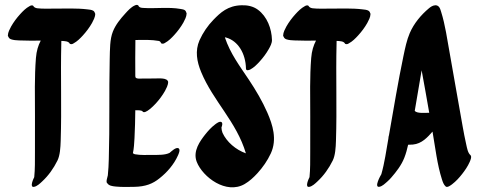

<svg xmlns="http://www.w3.org/2000/svg" viewBox="-20 -768 2025 807"><path d="M380.3 -709.7C378.4 -714.2 377 -719.7 372.6 -722.5C365.3 -727.2 354.9 -727.7 346.6 -728.7C302.8 -734 254.8 -731.8 207.8 -731.8C183.9 -731.8 158.6 -730.6 136 -733.3C129.8 -734.5 123.8 -736.6 120.5 -742.1C117.9 -747.8 108.5 -745.3 103.8 -741.9C88.9 -734 76.1 -721 64.9 -708.7C50.4 -692.8 37.2 -675.2 26.6 -656.5C21.1 -645.5 13.4 -633.1 13 -618.1C16.1 -610.8 18.4 -605.7 26 -603C36.7 -599.2 49 -598.6 60.3 -598.1C90.6 -596.7 120.9 -597.1 151.2 -597.3C140.6 -577.2 133.4 -554.2 131 -524.2C124.7 -446.1 126.8 -361.9 127 -280.2C127 -229.8 127.2 -179.5 126.9 -129.1C126.8 -94 127.4 -56.7 123.9 -23.4C120.6 -17 103.1 20.3 122.6 17.4C135.4 15.5 147.9 3.3 156.7 -4.9C183.8 -29.8 205.4 -60.5 221.6 -93.4C232.2 -115.2 234.2 -147 235.1 -176.7C239.6 -311.9 234.2 -449.8 237.6 -584.5C237.7 -588.2 237.7 -592.1 237.8 -596.1C253.1 -595.2 268.2 -595.2 273.7 -583.7C279.2 -581.5 284.4 -582.2 289.5 -585.9C304.4 -593.8 317.2 -606.8 328.4 -619.1C342.9 -635 356.1 -652.6 366.7 -671.3C372.2 -682.3 379.9 -694.7 380.3 -709.7Z M627.7 -438.1C612.2 -438 596.8 -437.9 581.3 -437.9C569.9 -437.9 555.9 -435.4 550 -442.1C549.6 -443.9 549.3 -446 548.7 -447.5C548.4 -498.2 548.2 -549 549.1 -599.8C583 -600.5 616.8 -601.5 647.5 -595.9C647.7 -595.9 647.9 -595.8 648.1 -595.8C653.7 -594 655.4 -590.7 657.8 -585.6C663.3 -583.4 668.5 -584.1 673.6 -587.8C688.5 -595.7 701.3 -608.7 712.5 -621C727 -636.9 740.2 -654.5 750.8 -673.2C756.3 -684.2 764 -696.8 764.4 -711.7C762.6 -717.3 760.8 -723.3 755.3 -726.1C750.3 -728.7 744 -729.4 738.6 -730.4C689.1 -739.4 632.7 -731.1 581 -734.7C573 -735.3 566.6 -736.4 562.8 -741.9C561.3 -748.3 553.5 -748.9 547.2 -745.4C531 -738.6 517.3 -723 506.2 -710.8C485.9 -688.6 465.9 -664.1 454.5 -635.4C441.5 -603.2 442.2 -560.6 441.1 -518.9C437.9 -379.1 441.5 -239.5 437.3 -99.8C436.6 -76.9 435.8 -53.8 433.2 -31C432 -24 423.2 -1.8 431.5 2.8C438.4 12.6 451.1 14.5 466.4 16.1C491.6 18.6 517.5 17.7 542.8 17.4C592.5 16.6 622.4 4.1 650.5 -18.6C681.9 -43.3 711.2 -76.7 728.2 -115.2C730.6 -120.6 738.8 -138.1 731.3 -144.1C720.5 -152.2 699.4 -130.7 693 -125.6C674.3 -115.9 644.6 -116.9 622.4 -116.9C597.6 -116.9 571.5 -115.1 546.9 -119.7C543.9 -120.6 541 -122.1 538.6 -124.1C543.1 -144.8 544.1 -166.4 545.3 -187.4C547.3 -226.4 548.3 -265.5 548.7 -304.7C558.2 -304.5 573.1 -305.4 578.8 -300.3C588 -283.2 630.3 -328.2 635 -333.3C649.5 -349.2 662.7 -366.8 673.3 -385.5C678.8 -396.5 686.4 -408.7 686.8 -423.8C682.7 -442.3 647.9 -438.1 627.7 -438.1ZM697.8 -128.4C698 -128.5 698.2 -128.7 698.5 -128.8C698.2 -128.7 698 -128.5 697.8 -128.4Z M807.1 -87.2C832.5 -23.2 930.8 50.3 1008 5.7C1028.3 -6 1045.4 -21.9 1061.2 -39C1084.2 -64 1104 -92.5 1118.3 -123.3C1145.5 -182.3 1126.1 -243.4 1103.7 -294.6C1082.4 -343.2 1055.4 -388.9 1026 -433C988.3 -489.6 947.8 -542.7 925.1 -611.1C926.7 -610.9 928.4 -610.6 930 -610.3C980.6 -596.3 1012.5 -543.1 1013.8 -479.9C1014.1 -468.7 1027 -473.4 1032.3 -476.1C1047.2 -484 1060 -497 1071.2 -509.3C1085.7 -525.2 1098.9 -542.8 1109.5 -561.5C1115.9 -572.7 1123.4 -586.5 1123.1 -599.9C1122 -647.1 1102.8 -698.9 1063.5 -727.5C1043.6 -742 1019.6 -746.6 995.4 -745.9C937.5 -744.4 906.5 -715.1 876.8 -684.5C853.6 -660.7 833 -630.8 818.7 -599C799 -554.3 807.4 -509.1 825.3 -465.6C875.7 -343.3 974.4 -256.1 1013.5 -123.5C970.8 -138.7 932.9 -171.4 915.3 -209.6C912.6 -216.9 910.9 -224.5 910.8 -232.2C913.7 -239.7 916.8 -250.2 911.2 -254.6C903.7 -260.5 888.5 -248.4 883.8 -244.8C868 -232.8 854.3 -217.6 842 -202.1C822.1 -176.4 788.9 -133.1 807.1 -87.2Z M1537.3 -709.7C1535.4 -714.2 1534 -719.7 1529.6 -722.5C1522.3 -727.2 1511.9 -727.7 1503.6 -728.7C1459.8 -734 1411.8 -731.8 1364.8 -731.8C1340.9 -731.8 1315.6 -730.6 1293 -733.3C1286.8 -734.5 1280.8 -736.6 1277.5 -742.1C1274.9 -747.8 1265.5 -745.3 1260.8 -741.9C1245.9 -734 1233.1 -721 1221.9 -708.7C1207.4 -692.8 1194.2 -675.2 1183.6 -656.5C1178.1 -645.5 1170.4 -633.1 1170 -618.1C1173.1 -610.8 1175.4 -605.7 1183 -603C1193.7 -599.2 1206 -598.6 1217.3 -598.1C1247.6 -596.7 1277.9 -597.1 1308.2 -597.3C1297.6 -577.2 1290.4 -554.2 1288 -524.2C1281.7 -446.1 1283.8 -361.9 1284 -280.2C1284 -229.8 1284.2 -179.5 1283.9 -129.1C1283.8 -94 1284.4 -56.7 1280.9 -23.4C1277.6 -17 1260.1 20.3 1279.6 17.4C1292.4 15.5 1304.9 3.3 1313.7 -4.9C1340.8 -29.8 1362.4 -60.5 1378.6 -93.4C1389.2 -115.2 1391.2 -147 1392.1 -176.7C1396.6 -311.9 1391.2 -449.8 1394.6 -584.5C1394.7 -588.2 1394.7 -592.1 1394.8 -596.1C1410.1 -595.2 1425.2 -595.2 1430.7 -583.7C1436.2 -581.5 1441.4 -582.2 1446.5 -585.9C1461.4 -593.8 1474.2 -606.8 1485.4 -619.1C1499.9 -635 1513.1 -652.6 1523.7 -671.3C1529.2 -682.3 1536.9 -694.7 1537.3 -709.7Z M1808.5 -745.7C1798.2 -745.2 1788.4 -737.8 1782.2 -732.6C1749.7 -705.3 1719.8 -669.8 1702.2 -628.8C1689.8 -600.1 1682.6 -565.2 1675.7 -532.3C1652.8 -423.1 1634.6 -311.2 1614.9 -199.8C1613.5 -195.4 1612.5 -190.7 1612.4 -185.7C1603.4 -135 1596.6 -83.9 1582.8 -35.7C1579 -29.8 1551.2 20.5 1574.1 17.1C1587.2 15.2 1598.8 2.9 1608.2 -5.1C1614.3 -10.3 1619.9 -16.3 1625.2 -22.4C1645.9 -46.3 1666.7 -73 1679.2 -104.3C1686.3 -122.4 1691.3 -140.7 1695.4 -159.6C1702 -159.6 1708.6 -159.8 1715.2 -160.4C1753.2 -163.7 1777.8 -192 1797.9 -214.8C1809.6 -147.8 1817.5 -76.3 1837.4 -14.4C1840.7 -4 1844.8 8.6 1853.4 15.9C1860.6 22.1 1876.4 9.4 1880.7 6.1C1896.5 -5.9 1910.2 -21 1922.4 -36.6C1934.6 -52.1 1946.1 -69 1954.1 -87.2C1956.6 -93 1964.5 -109.7 1957.2 -116.1C1946.2 -125.7 1943.2 -145.1 1939.6 -161C1933.7 -186.4 1929.1 -212.1 1924.4 -237.7C1905.7 -340.1 1888.6 -442.7 1870.1 -545.2C1859.6 -603 1851.3 -663.9 1834.3 -717.7C1830.3 -730.4 1826.8 -746 1809.4 -746C1809.1 -745.9 1808.8 -745.8 1808.5 -745.7ZM1723.2 -301.9C1733.2 -358.8 1742.4 -415.7 1752.2 -472.5C1763.3 -413.1 1773.7 -353.6 1784.1 -294C1783.9 -294 1783.6 -294 1783.4 -294C1765.1 -293.9 1733.2 -290.4 1723.2 -301.9Z"/></svg>

Font: Quiapo Free
Style: Regular
Weight: 400
Designer: Aaron Amar
Version: Version 001.002